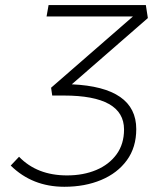

<svg xmlns="http://www.w3.org/2000/svg" viewBox="-20 -713 626 743"><path d="M229 9.8Q105 9.8 21.5 -72.3L53.7 -106.4Q123.5 -34.2 239.3 -34.2Q302.7 -34.2 352.5 -55.2Q402.3 -76.2 431.2 -116Q460 -155.8 460 -211.9Q460 -343.3 227.1 -343.3H182.1L177.7 -373.5L494.6 -649.4H160.2L168 -693.4H544.4L552.2 -643.1L257.8 -386.7Q507.3 -375.5 507.3 -213.4Q507.3 -142.6 470.9 -92.8Q434.6 -43 371.6 -16.6Q308.6 9.8 229 9.8Z"/></svg>

Font: Cascadia Mono ExtraLight
Style: Italic
Weight: 200
Italic angle: -10°
Monospace: yes
Designer: Aaron Bell
Foundry: Saja Typeworks
Version: Version 2404.023; ttfautohint (v1.8.4)